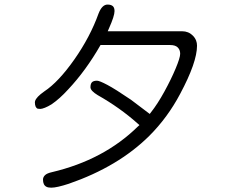

<svg xmlns="http://www.w3.org/2000/svg" viewBox="-20 -785 1040 857"><path d="M413.1 -424.8Q397.5 -424.8 390.6 -418Q383.8 -411.1 383.8 -395.5Q383.8 -379.9 416 -360.4Q514.6 -304.7 594.7 -233.4L602.5 -226.6L594.7 -219.7Q443.4 -71.3 211.9 -16.6Q189.5 -11.7 180.7 -2.9Q171.9 5.9 171.9 16.6Q171.9 41 187.5 48.8Q195.3 52.7 209 52.7Q233.4 52.7 287.1 35.2Q507.8 -41 646.5 -178.7Q728.5 -260.7 784.2 -366.2Q859.4 -506.8 859.4 -581.1Q859.4 -586.9 858.4 -592.8Q857.4 -598.6 855.5 -603.5Q850.6 -616.2 840.8 -626Q821.3 -645.5 793 -645.5H460.9L466.8 -659.2Q491.2 -713.9 491.2 -735.4Q491.2 -750 484.4 -756.8Q476.6 -764.6 460 -764.6Q435.5 -764.6 419.9 -724.6Q382.8 -621.1 312.5 -520.5Q241.2 -418.9 177.7 -377Q141.6 -351.6 136.7 -334Q135.7 -331.1 135.7 -329.1Q135.7 -304.7 148.4 -299.8Q152.3 -298.8 159.7 -298.8Q167 -298.8 180.7 -304.2Q194.3 -309.6 210 -319.3Q246.1 -343.8 284.2 -385.7Q363.3 -469.7 428.7 -584H739.3Q762.7 -584 773.4 -573.2Q784.2 -562.5 784.2 -544.9Q784.2 -527.3 763.7 -478.5Q744.1 -431.6 713.9 -376.5Q683.6 -321.3 654.3 -284.2L648.4 -276.4L564.5 -339.8Q494.1 -387.7 459 -406.2Q423.8 -424.8 413.1 -424.8Z"/></svg>

Font: FakePearl
Style: ExtraLight
Weight: 300
Version: Version 1.2